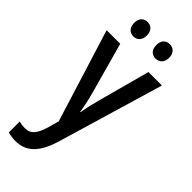

<svg xmlns="http://www.w3.org/2000/svg" viewBox="-308 -769 1048 1048"><g transform="rotate(45 216.0 -245.0)"><path d="M81 -675C81 -638 102 -619 130 -619C158 -619 179 -638 179 -675C179 -711 158 -730 130 -730C102 -730 81 -712 81 -675ZM252 -675C252 -638 273 -619 301 -619C329 -619 351 -638 351 -675C351 -711 329 -730 301 -730C273 -730 252 -712 252 -675ZM3 -540 170 -3 154 54C134 125 111 154 65 154C49 154 33 151 20 148V232C38 237 57 240 79 240C160 240 213 189 247 77L430 -540H326L246 -244C234 -199 224 -158 219 -123H216C210 -163 201 -204 190 -244L108 -540Z"/></g></svg>

Font: Noto Sans Sinhala Condensed Medium
Style: Regular
Weight: 500
Width: 3
Designer: Jelle Bosma - Monotype Design Team
Foundry: Monotype Imaging Inc.
Version: Version 2.006